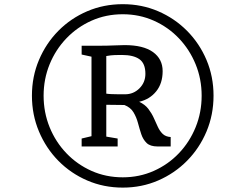

<svg xmlns="http://www.w3.org/2000/svg" viewBox="-20 -936 1086 896"><path d="M129 -489.5Q129 -578.5 161.8 -656Q194.5 -733.5 252.2 -792Q310 -850.5 387 -883.5Q464 -916.5 553 -916.5Q641.5 -916.5 718.2 -883.5Q795 -850.5 853 -792Q911 -733.5 943.8 -656Q976.5 -578.5 976.5 -489.5Q976.5 -400.5 943.8 -322.5Q911 -244.5 853 -185.8Q795 -127 718.2 -93.8Q641.5 -60.5 553 -60.5Q464 -60.5 387 -93.8Q310 -127 252.2 -185.8Q194.5 -244.5 161.8 -322.5Q129 -400.5 129 -489.5ZM183.5 -489.5Q183.5 -411.5 211.5 -342.5Q239.5 -273.5 289.8 -221Q340 -168.5 407.2 -138.5Q474.5 -108.5 553 -108.5Q630.5 -108.5 697.8 -138.5Q765 -168.5 815 -221Q865 -273.5 893 -342.5Q921 -411.5 921 -489.5Q921 -567 893 -635.8Q865 -704.5 815 -757Q765 -809.5 697.8 -839.5Q630.5 -869.5 553 -869.5Q474.5 -869.5 407.2 -839.5Q340 -809.5 289.8 -757Q239.5 -704.5 211.5 -635.8Q183.5 -567 183.5 -489.5ZM407 -300.5V-671.5L361 -681.5V-722.5H436Q461.5 -722.5 480 -723Q498.5 -723.5 517.2 -724.2Q536 -725 561.5 -725.5Q649 -725.5 694 -693Q739 -660.5 739 -604Q739 -547 709 -509.8Q679 -472.5 629.5 -461Q657 -448 672.2 -428Q687.5 -408 697.5 -386Q707.5 -364 716.5 -344.2Q725.5 -324.5 739.2 -311.2Q753 -298 776.5 -296.5V-252.5H715.5Q681 -252.5 664.2 -268.8Q647.5 -285 639.2 -310Q631 -335 623.8 -362.2Q616.5 -389.5 602.8 -412.2Q589 -435 560.5 -446L476 -447V-298.5L529 -289.5V-252.5H361V-289.5ZM476 -499Q484 -497.5 500.8 -496.8Q517.5 -496 535.2 -496Q553 -496 563.5 -496Q603 -496 630.8 -523.8Q658.5 -551.5 658.5 -591.5Q658.5 -640 630.5 -659.8Q602.5 -679.5 549 -679.5Q532.5 -679.5 515.5 -679Q498.5 -678.5 476 -674.5Z"/></svg>

Font: Merriweather 24pt Light
Style: Italic
Weight: 300
Italic angle: -7.8°
Version: Version 2.101